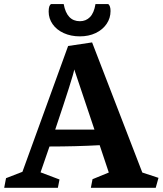

<svg xmlns="http://www.w3.org/2000/svg" viewBox="-39 -895 775 915"><path d="M716.3 -47.4 703.1 0H394L401.9 -41L479.5 -72.8L436 -203.1Q321.3 -196.8 196.8 -196.8L154.3 -73.7L244.6 -39.6L236.8 0H-19L-10.3 -45.9L67.9 -76.2L285.6 -675.8L399.9 -692.9L639.2 -72.8ZM411.1 -277.3 314.9 -564Q310.1 -532.7 224.1 -277.3ZM192.9 -839.4Q192.9 -870.1 204.6 -875.5H264.6Q279.3 -793.9 341.8 -793.9Q370.6 -793.9 389.9 -813.7Q409.2 -833.5 416 -875.5H477.1Q481.9 -872.1 484.9 -863.5Q487.8 -855 487.8 -842.3Q487.8 -808.6 469 -781Q450.2 -753.4 417 -737.5Q383.8 -721.7 341.8 -721.7Q298.8 -721.7 264.6 -737.3Q230.5 -752.9 211.7 -780Q192.9 -807.1 192.9 -839.4Z"/></svg>

Font: Vesper Libre
Style: Bold
Weight: 700
Designer: Robert Keller & Kimya Gandhi
Foundry: Mota Italic
Version: Version 1.058